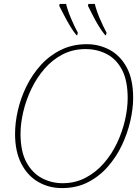

<svg xmlns="http://www.w3.org/2000/svg" viewBox="-20 -951 717 982"><path d="M297 11Q230 11 175.5 -20.5Q121 -52 89 -114Q57 -176 57 -266Q57 -324 71.5 -387Q86 -450 115.5 -510Q145 -570 189 -618.5Q233 -667 292 -696Q351 -725 424 -725Q487 -725 541 -696Q595 -667 628 -606.5Q661 -546 661 -450Q661 -395 646.5 -332Q632 -269 603.5 -208.5Q575 -148 531 -98Q487 -48 429 -18.5Q371 11 297 11ZM300 -14Q365 -14 418 -42Q471 -70 511.5 -116.5Q552 -163 579 -220.5Q606 -278 619.5 -337.5Q633 -397 633 -449Q633 -539 604 -594Q575 -649 526 -674.5Q477 -700 417 -700Q353 -700 300 -672.5Q247 -645 207 -598.5Q167 -552 140 -495.5Q113 -439 99 -379Q85 -319 85 -266Q85 -177 115 -121.5Q145 -66 194 -40Q243 -14 300 -14ZM518 -771Q502 -790 484.5 -818.5Q467 -847 453 -875.5Q439 -904 430 -921L432 -931H465Q473 -897 491 -855Q509 -813 525 -784L522 -771ZM371 -771Q355 -790 338 -818.5Q321 -847 306.5 -875.5Q292 -904 283 -921L285 -931H318Q326 -897 344 -855Q362 -813 378 -784L375 -771Z"/></svg>

Font: Noto Serif Thin
Style: Italic
Weight: 100
Italic angle: -12°
Designer: Monotype Design Team
Foundry: Monotype Imaging Inc.
Version: Version 2.014; ttfautohint (v1.8.4.7-5d5b)